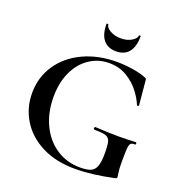

<svg xmlns="http://www.w3.org/2000/svg" viewBox="-146 -946 1023 1083"><g transform="rotate(20 365.5 -404.0)"><path d="M49 -308Q49 -403 99.5 -478Q150 -553 239 -594.5Q328 -636 439 -636Q487 -636 535 -628.5Q583 -621 612 -609Q623 -605 624.5 -602.5Q626 -600 627 -586L640 -447Q640 -444 634.5 -443Q629 -442 628 -446Q615 -479 586 -518Q557 -557 510 -586Q463 -615 401 -615Q337 -615 284 -580Q231 -545 200.5 -480Q170 -415 170 -329Q170 -235 205.5 -161Q241 -87 304 -46Q367 -5 446 -5Q487 -5 509 -14Q531 -23 541 -49Q551 -75 551 -126Q551 -178 545 -198.5Q539 -219 519.5 -226Q500 -233 451 -233Q445 -233 445 -241Q445 -244 446.5 -246.5Q448 -249 450 -249Q535 -244 588 -244Q639 -244 694 -247Q698 -247 698.5 -240Q699 -233 694 -233Q676 -234 668.5 -226.5Q661 -219 659 -196Q657 -173 657 -116Q657 -71 660.5 -52Q664 -33 664 -28Q664 -22 662 -20Q660 -18 653 -16Q524 12 421 12Q307 12 223 -30.5Q139 -73 94 -146Q49 -219 49 -308ZM310 -817Q310 -820 315.5 -820Q321 -820 321 -818Q321 -800 348 -784Q375 -768 413 -768Q450 -768 477 -784Q504 -800 504 -818Q504 -820 509.5 -820Q515 -820 515 -817Q515 -755 489 -722.5Q463 -690 413 -690Q363 -690 336.5 -722.5Q310 -755 310 -817Z"/></g></svg>

Font: Cormorant Infant
Style: Bold
Weight: 700
Designer: Christian Thalmann (Catharsis Fonts)
Foundry: Catharsis Fonts
Version: Version 4.000